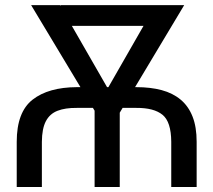

<svg xmlns="http://www.w3.org/2000/svg" viewBox="-20 -748 852 768"><path d="M147.5 0H46.9V-180.7Q46.9 -299.8 110.4 -349.4Q173.8 -398.9 287.1 -399.4H525.4Q582 -399.4 626.7 -387.5Q671.4 -375.5 702.6 -349.4Q733.9 -323.2 750.2 -281.7Q766.6 -240.2 766.6 -180.7V0H665V-180.7Q664.6 -260.7 630.1 -288.8Q595.7 -316.9 525.4 -316.4H287.1Q241.2 -316.9 210.2 -304.9Q179.2 -293 163.6 -263.4Q147.9 -233.9 147.5 -180.7ZM605.5 -727.5V-644.5H221.7V-727.5ZM375 -332 601.6 -727.5H716.8L457 -293.9H393.6ZM219.7 -727.5 449.2 -328.1 427.7 -293.9H365.2L104.5 -727.5ZM459 -383.8V0H358.4V-383.8Z"/></svg>

Font: Inter V
Style: 
Weight: 400
Designer: Rasmus Andersson
Foundry: rsms
Version: Version 4.000;git-a3f224843